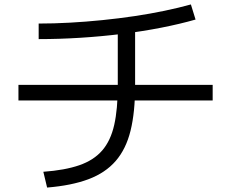

<svg xmlns="http://www.w3.org/2000/svg" viewBox="-20 -795 1040 864"><path d="M175 -22Q272 -29 337 -51.5Q402 -74 440 -118Q478 -162 494 -233Q510 -304 510 -409V-685H588V-409Q588 -290 567.5 -207Q547 -124 500.5 -70.5Q454 -17 378 11.5Q302 40 192 49ZM63 -343V-413H937V-343ZM154 -689Q222 -689 294.5 -693Q367 -697 441 -704.5Q515 -712 585.5 -722.5Q656 -733 720.5 -746.5Q785 -760 839 -775L860 -707Q790 -687 706 -670.5Q622 -654 529.5 -642.5Q437 -631 341.5 -625Q246 -619 154 -619Z"/></svg>

Font: M PLUS 2 Thin
Style: Regular
Weight: 400
Version: Version 1.001